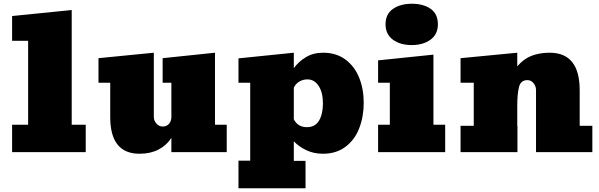

<svg xmlns="http://www.w3.org/2000/svg" viewBox="-20 -816 3211 1030"><path d="M439.9 -147V0H44.9V-147H130.9V-597.2H44.9V-730L364.7 -762.2V-147Z M728.5 8.8Q571.3 8.8 571.3 -188V-372.1H508.3V-503.9L805.2 -533.2V-188Q805.2 -168.9 819.3 -153.1Q833.5 -137.2 852.5 -137.2Q874.5 -137.2 887 -152.1Q899.4 -167 899.4 -189V-372.1H852.5V-503.9L1133.3 -533.2V-147H1196.3V0H899.4V-76.2Q873.5 -36.1 830.3 -13.7Q787.1 8.8 728.5 8.8Z M1619.1 193.8H1259.3V45.9H1322.3V-372.1H1259.3V-502.9L1556.2 -533.2V-450.2Q1581.1 -484.9 1620.6 -509Q1660.2 -533.2 1713.4 -533.2Q1783.2 -533.2 1832.5 -497.1Q1881.8 -460.9 1906.5 -399.9Q1931.2 -338.9 1931.2 -264.2Q1931.2 -189.9 1906.7 -127Q1882.3 -64.9 1832.8 -28.1Q1783.2 8.8 1712.4 8.8Q1663.1 8.8 1622.8 -10.5Q1582.5 -29.8 1556.2 -58.1V46.9H1619.1ZM1626.5 -133.8Q1670.4 -133.8 1691.4 -168.9Q1712.4 -204.1 1712.4 -261.2Q1712.4 -319.8 1689.5 -355Q1666.5 -390.1 1629.4 -390.1Q1604.5 -390.1 1584.5 -377.7Q1564.5 -365.2 1556.2 -345.2V-175.8Q1578.1 -133.8 1626.5 -133.8Z M2188.5 -574.2Q2127.4 -574.2 2087.9 -603Q2048.3 -631.8 2048.3 -686Q2048.3 -740.2 2087.9 -768.1Q2127.4 -795.9 2189.5 -795.9Q2251.5 -795.9 2290.3 -768.6Q2329.1 -741.2 2329.1 -686Q2329.1 -631.8 2289.3 -603Q2249.5 -574.2 2188.5 -574.2ZM2368.2 -147V0H2008.3V-147H2071.3V-372.1H2008.3V-492.2L2305.2 -522.9V-147Z M3089.8 -332V-141.1H3157.7V0H2855.5V-333Q2855.5 -354 2842 -370.1Q2828.6 -386.2 2809.6 -386.2Q2773.9 -386.2 2764.6 -350.6Q2754.9 -314 2754.9 -248V-141.1H2755.9V0H2450.7V-141.1H2521.5V-372.1H2450.7V-503.9L2754.9 -533.2V-460Q2788.6 -500 2831.5 -516.6Q2874.5 -533.2 2928.7 -533.2Q3089.8 -533.2 3089.8 -332Z"/></svg>

Font: Moul
Style: Regular
Weight: 400
Designer: Danh Hong
Version: Version 8.002; ttfautohint (v1.8.3)